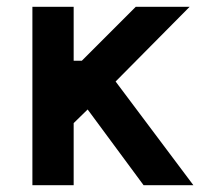

<svg xmlns="http://www.w3.org/2000/svg" viewBox="-20 -543 592 563"><path d="M75 0V-523H196V-365H220L378 -523H536L319 -304L547 0H401L237 -222L196 -182V0Z"/></svg>

Font: Tomorrow Medium
Style: Regular
Weight: 500
Designer: Tony de Marco, Monica Rizzolli
Foundry: Just in Type
Version: Version 2.002